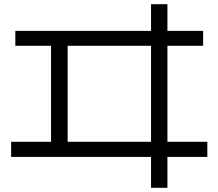

<svg xmlns="http://www.w3.org/2000/svg" viewBox="-20 -817 1040 914"><path d="M699 77V-70H33V-142H223V-599H53V-670H699V-797H777V-670H947V-599H777V-142H967V-70H777V77ZM302 -142H699V-599H302Z"/></svg>

Font: M PLUS 1 Thin
Style: Regular
Weight: 400
Version: Version 1.001